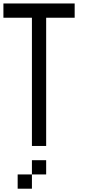

<svg xmlns="http://www.w3.org/2000/svg" viewBox="-20 -937 540 1123"><path d="M0 -833.3V-916.7H416.7V-833.3H250V-83.3H166.7V-833.3ZM83.3 166.7V83.3H166.7V166.7ZM166.7 83.3V0H250V83.3Z"/></svg>

Font: Galmuri11 Condensed
Style: Regular
Weight: 400
Width: 3
Designer: Lee Minseo (quiple)
Version: Version 2.399;hotconv 1.1.1;makeotfexe 2.6.0 DEVELOPMENT